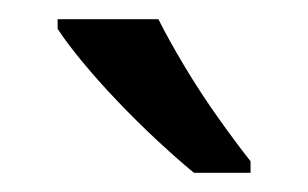

<svg xmlns="http://www.w3.org/2000/svg" viewBox="-20 -786 321 200"><path d="M145 -766Q156 -744 172.5 -716.5Q189 -689 207.5 -663Q226 -637 241 -618V-606H182Q165 -620 144 -639.5Q123 -659 102.5 -680.5Q82 -702 65.5 -722Q49 -742 40 -756V-766Z"/></svg>

Font: telugu115
Style: Regular
Weight: 400
Designer: Jelle Bosma - Monotype Design Team
Foundry: Monotype Imaging Inc.
Version: Version 2.003